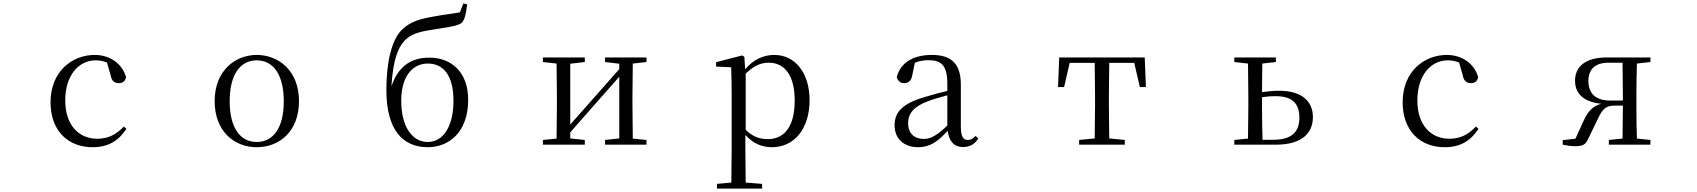

<svg xmlns="http://www.w3.org/2000/svg" viewBox="-20 -856 10040 1136"><path d="M528 15C623 15 683 -25 728 -94L712 -107C667 -58 616 -35 556 -35C444 -35 366 -118 366 -262C366 -408 444 -499 546 -499C569 -499 591 -495 613 -486L634 -413C640 -378 656 -364 684 -364C706 -364 720 -375 726 -399C704 -479 630 -531 541 -531C403 -531 279 -430 279 -251C279 -84 381 15 528 15Z M1499 15C1632 15 1749 -77 1749 -258C1749 -438 1628 -531 1499 -531C1371 -531 1250 -437 1250 -258C1250 -78 1367 15 1499 15ZM1499 -16C1400 -16 1339 -101 1339 -257C1339 -413 1400 -499 1499 -499C1598 -499 1659 -413 1659 -257C1659 -101 1598 -16 1499 -16Z M2511 -16C2421 -16 2354 -103 2354 -260C2354 -406 2422 -480 2511 -480C2602 -480 2663 -412 2663 -259C2663 -108 2602 -16 2511 -16ZM2511 15C2633 15 2750 -70 2750 -266C2750 -430 2650 -515 2520 -515C2403 -515 2334 -455 2296 -346C2305 -504 2337 -586 2387 -628C2426 -661 2478 -672 2568 -685C2637 -696 2693 -703 2714 -723C2730 -742 2738 -778 2744 -830L2722 -836L2701 -783C2658 -775 2603 -769 2556 -760C2469 -745 2412 -731 2360 -682C2298 -624 2266 -490 2266 -324C2266 -87 2363 15 2511 15Z M3560 -489 3644 -479V-447L3484 -266L3354 -119V-479L3440 -489V-516H3192V-489L3273 -480L3275 -288V-229L3273 -36L3192 -28V0H3440V-28L3354 -37V-73L3509 -249L3644 -402V-37L3560 -28V0H3805V-28L3724 -36L3722 -229V-288L3724 -480L3805 -489V-516H3560Z M4548 15C4677 15 4770 -92 4770 -263C4770 -427 4683 -531 4561 -531C4500 -531 4439 -506 4389 -446L4384 -520L4371 -528L4217 -488V-462L4306 -458C4308 -408 4309 -355 4309 -287V27L4307 224L4222 232V260H4489V232L4392 224L4390 27V-58C4438 -3 4494 15 4548 15ZM4392 -420C4442 -470 4485 -485 4529 -485C4620 -485 4682 -413 4682 -261C4682 -95 4611 -33 4524 -33C4475 -33 4435 -46 4392 -88Z M5678 14C5717 14 5747 -2 5768 -37L5752 -52C5736 -34 5724 -28 5707 -28C5680 -28 5665 -45 5665 -108V-355C5665 -479 5609 -531 5493 -531C5380 -531 5306 -482 5286 -400C5292 -377 5307 -364 5330 -364C5355 -364 5372 -377 5378 -413L5393 -485C5420 -495 5445 -500 5471 -500C5550 -500 5585 -470 5585 -359V-318C5541 -308 5494 -295 5452 -282C5320 -244 5273 -193 5273 -115C5273 -32 5332 15 5411 15C5483 15 5528 -18 5587 -82C5595 -22 5623 14 5678 14ZM5585 -113C5522 -53 5486 -34 5446 -34C5390 -34 5353 -66 5353 -128C5353 -183 5386 -226 5470 -257C5504 -270 5544 -281 5585 -292Z M6456 0H6635V-28L6543 -37L6541 -229V-288L6543 -484H6691L6724 -341H6760L6753 -516H6247L6240 -341H6276L6309 -484H6457L6459 -288V-229L6457 -37L6365 -28V0Z M7283 0H7529C7686 0 7748 -71 7748 -163C7748 -252 7689 -319 7548 -319C7515 -319 7481 -316 7447 -311C7447 -364 7448 -432 7449 -480L7529 -489V-516H7283V-489L7364 -480L7366 -288V-229L7364 -36L7283 -28ZM7447 -281C7473 -285 7499 -287 7526 -287C7623 -287 7668 -247 7668 -160C7668 -70 7617 -29 7512 -29H7450C7448 -85 7447 -171 7447 -229Z M8528 15C8623 15 8683 -25 8728 -94L8712 -107C8667 -58 8616 -35 8556 -35C8444 -35 8366 -118 8366 -262C8366 -408 8444 -499 8546 -499C8569 -499 8591 -495 8613 -486L8634 -413C8640 -378 8656 -364 8684 -364C8706 -364 8720 -375 8726 -399C8704 -479 8630 -531 8541 -531C8403 -531 8279 -430 8279 -251C8279 -84 8381 15 8528 15Z M9499 0H9745V-28L9665 -36C9663 -92 9662 -174 9662 -229V-288C9662 -342 9663 -424 9665 -480L9745 -489V-516H9486C9358 -516 9299 -460 9299 -379C9299 -308 9342 -254 9454 -242C9405 -229 9376 -198 9351 -144L9301 -35L9226 -27V0C9250 5 9274 9 9299 9C9350 9 9363 -3 9380 -41L9434 -153C9461 -209 9479 -231 9532 -231H9582L9580 -36L9499 -28ZM9582 -261H9508C9422 -261 9378 -302 9378 -377C9378 -445 9417 -485 9497 -485H9580L9582 -288Z"/></svg>

Font: Harano Aji Mincho K1
Style: Regular
Weight: 400
Foundry: Masamichi Hosoda
Version: HaranoAjiMinchoK1-Regular version 20230610;ttx 4.39.4